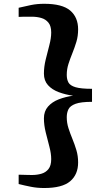

<svg xmlns="http://www.w3.org/2000/svg" viewBox="-20 -828 562 988"><path d="M207.5 139.5Q171 139.5 139.5 133.2Q108 127 76 119V71Q84.5 71 97.2 71.5Q110 72 123 72.2Q136 72.5 145 72.5Q170.5 72.5 193 66Q215.5 59.5 229.5 41.8Q243.5 24 243.5 -9Q243.5 -38 234 -73.8Q224.5 -109.5 215.2 -147.2Q206 -185 206 -219Q206 -255.5 227 -279.5Q248 -303.5 282.2 -316.8Q316.5 -330 356 -335.5Q316.5 -341 282.2 -353.8Q248 -366.5 227 -389.8Q206 -413 206 -449.5Q206 -484 215.2 -521.8Q224.5 -559.5 234 -595.8Q243.5 -632 243.5 -661Q243.5 -694 229.2 -711.5Q215 -729 192.5 -735.5Q170 -742 144 -742Q136 -742 123.2 -742Q110.5 -742 97.5 -741.8Q84.5 -741.5 76 -741V-788Q107.5 -795.5 139.2 -802Q171 -808.5 207.5 -808.5Q300.5 -808.5 341.2 -773.8Q382 -739 382 -677Q382 -642 373 -612.5Q364 -583 352.8 -555.2Q341.5 -527.5 332.5 -499.8Q323.5 -472 323.5 -442.5Q323.5 -419.5 332.2 -403.5Q341 -387.5 368.8 -379.2Q396.5 -371 453.5 -371V-304Q396.5 -304 368.8 -293.8Q341 -283.5 332.2 -265.8Q323.5 -248 323.5 -225Q323.5 -195.5 332.5 -167.8Q341.5 -140 352.8 -112.8Q364 -85.5 373 -55.8Q382 -26 382 8Q382 70 341 104.8Q300 139.5 207.5 139.5Z"/></svg>

Font: Merriweather 48pt
Style: Bold
Weight: 700
Version: Version 2.100